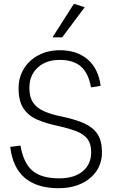

<svg xmlns="http://www.w3.org/2000/svg" viewBox="-20 -985 598 1013"><path d="M289 8Q176 8 111.5 -46Q47 -100 34 -210L88 -217Q104 -124 151.5 -84Q199 -44 293 -44Q371 -44 416 -81Q461 -118 461 -182Q461 -225 442.5 -250.5Q424 -276 385.5 -291.5Q347 -307 288 -320Q226 -333 178.5 -353Q131 -373 104.5 -412Q78 -451 78 -519Q78 -577 106 -622.5Q134 -668 183.5 -694Q233 -720 296 -720Q386 -720 442.5 -671.5Q499 -623 511 -532L460 -524Q447 -599 407 -634Q367 -669 295 -669Q223 -669 179 -628.5Q135 -588 135 -521Q135 -473 154.5 -444Q174 -415 212.5 -398Q251 -381 307 -370Q378 -355 424.5 -334Q471 -313 494.5 -277.5Q518 -242 518 -182Q518 -125 489 -82.5Q460 -40 408.5 -16Q357 8 289 8ZM257 -788 370 -965 427 -947 308 -788Z"/></svg>

Font: Livvic Light
Style: Regular
Weight: 300
Designer: Jacques Le Bailly, Baron von Fonthausen
Version: Version 1.001; ttfautohint (v1.8.2)